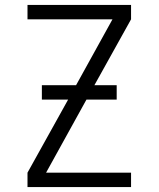

<svg xmlns="http://www.w3.org/2000/svg" viewBox="-20 -755 640 775"><path d="M91 0V-58L255 -353H149V-411H287L434 -677H91V-735H509V-677L361 -411H451V-353H329L166 -58H509V0Z"/></svg>

Font: Iosevka SS04 Light Extended
Style: Regular
Weight: 300
Width: 7
Monospace: yes
Designer: Belleve Invis
Foundry: Belleve Invis
Version: Version 19.0.0; ttfautohint (v1.8.4)